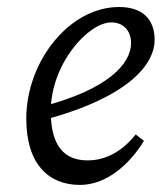

<svg xmlns="http://www.w3.org/2000/svg" viewBox="-20 -507 455 540"><path d="M204.6 13.1C278.5 13.1 342.9 -42.6 384.9 -110.8L361.7 -128.9C334.6 -94.7 289.6 -55.9 226.7 -55.9C161.8 -55.9 122.8 -94.9 122.8 -194.4C122.8 -327.2 228.3 -444 293 -444C325.7 -444 348.6 -422.2 348.6 -385.3C348.6 -328.1 283.8 -254.9 96.9 -206.9L100.9 -169C347.6 -234.5 414.9 -329.2 414.9 -394.9C414.9 -454 379.5 -487.3 314.9 -487.3C175.1 -487.3 53.9 -334.3 53.9 -173C53.9 -45.3 117.1 13.1 204.6 13.1Z"/></svg>

Font: Source Serif Variable
Style: Italic
Weight: 389
Italic angle: -12°
Designer: Frank Grießhammer
Foundry: Adobe Systems Incorporated
Version: Version 3.001;hotconv 1.0.111;makeotfexe 2.5.65597